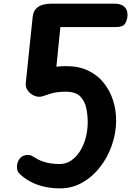

<svg xmlns="http://www.w3.org/2000/svg" viewBox="-20 -1024 720 1054"><path d="M310.5 10Q266 10 227 1.8Q188 -6.5 154.2 -23.2Q120.5 -40 91.5 -66Q79 -77.5 75.5 -89Q72 -100.5 73.5 -115.5Q75 -131 83.8 -146.8Q92.5 -162.5 107.5 -168.5Q138 -180.5 162.5 -164Q188.5 -147 213.2 -138.2Q238 -129.5 261.8 -126.5Q285.5 -123.5 307 -123.5Q341.5 -123.5 369.8 -142.2Q398 -161 418.8 -193.5Q439.5 -226 450.5 -267.2Q461.5 -308.5 461.5 -353Q461.5 -392.5 453.5 -431Q445.5 -469.5 420 -495Q394.5 -520.5 341.5 -520.5Q313.5 -520.5 294 -517.8Q274.5 -515 256.2 -509.5Q238 -504 214 -495.5Q192.5 -489 170.2 -497.8Q148 -506.5 133.5 -525.5Q119 -544.5 121.5 -568.5L159.5 -932.5Q163.5 -968 189.2 -986Q215 -1004 265 -1004H608.5Q642.5 -1004 661.8 -987.8Q681 -971.5 680 -939Q678 -912 666.2 -893.8Q654.5 -875.5 617.5 -875.5H311.5L289.5 -658Q303 -659.5 317 -660.2Q331 -661 344 -661Q412.5 -661 463.8 -636.5Q515 -612 549 -569.8Q583 -527.5 600.2 -474.2Q617.5 -421 617.5 -363.5Q617.5 -293.5 594.2 -227Q571 -160.5 529.5 -107Q488 -53.5 432 -21.8Q376 10 310.5 10Z"/></svg>

Font: Edu NSW ACT Cursive
Style: Regular
Weight: 400
Designer: Tina and Corey Anderson, Eben Sorkin, Mirko Velimirovic
Foundry: Sorkin Type Co.
Version: Version 2.000